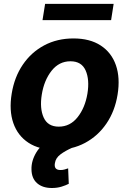

<svg xmlns="http://www.w3.org/2000/svg" viewBox="-20 -747 654 971"><path d="M262.1 10.7Q178.6 10.7 124.1 -25Q69.6 -60.7 47.4 -124.6Q25.2 -188.6 39.1 -273.1Q52.6 -356.9 95.2 -419.7Q137.8 -482.6 203.5 -517.6Q269.2 -552.6 351.6 -552.6Q434.7 -552.6 489.3 -516.9Q544 -481.2 566.2 -417.3Q588.4 -353.3 574.6 -268.5Q561.1 -185 518.3 -122.2Q475.5 -59.3 410 -24.3Q344.5 10.7 262.1 10.7ZM277.3 -106.5Q334.5 -106.5 372.3 -154.1Q410.2 -201.7 422.2 -273.8Q433.6 -344.5 413 -390.8Q392.4 -437.1 336.3 -437.1Q278.8 -437.1 240.9 -389.2Q203.1 -341.3 191.4 -269.2Q180 -198.9 200.8 -152.7Q221.6 -106.5 277.3 -106.5ZM242.2 203.8Q195.3 203.8 167.6 179.5Q139.9 155.2 139.2 110.1Q137.8 66.8 163.9 23.4Q190 -19.9 240.4 -40.8L345.5 0Q310 15.6 285.9 33.7Q261.7 51.8 257.8 77.4Q251.1 112.9 285.9 112.9Q297.9 112.9 307.5 109.9Q317.1 106.9 324.6 104.4L327.8 182.5Q313.6 190 291.5 196.9Q269.5 203.8 242.2 203.8ZM554.7 -727.3 541.9 -645.2H195L208.1 -727.3Z"/></svg>

Font: Inter UI
Style: Bold Italic
Weight: 700
Italic angle: 9.39999°
Designer: Rasmus Andersson
Foundry: rsms
Version: 3.2;8d6f07862